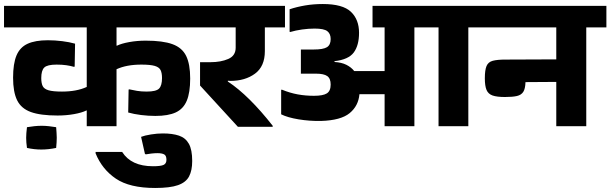

<svg xmlns="http://www.w3.org/2000/svg" viewBox="-45 -636 3033 954"><path d="M386 -9V-87H384Q362 -76 323 -69Q284 -62 241 -62Q156 -62 108 -79.5Q60 -97 40 -138Q20 -179 20 -250Q20 -320 37 -360.5Q54 -401 92 -418.5Q130 -436 193 -436Q228 -436 264 -431.5Q300 -427 328 -419L326 -305L322 -304Q305 -309 284 -312Q263 -315 236 -315Q190 -315 175 -300.5Q160 -286 160 -248Q160 -223 167 -208.5Q174 -194 196 -187.5Q218 -181 263 -181Q336 -181 386 -204V-500H-25V-607H945V-500H534V-409H536Q559 -420 597.5 -427Q636 -434 679 -434Q764 -434 812 -416.5Q860 -399 880 -358Q900 -317 900 -246Q900 -176 883 -135.5Q866 -95 828.5 -77.5Q791 -60 727 -60Q692 -60 656 -64.5Q620 -69 592 -77L594 -191L598 -192Q615 -188 636 -184.5Q657 -181 684 -181Q731 -181 745.5 -196Q760 -211 760 -248Q760 -273 753 -287.5Q746 -302 724 -308.5Q702 -315 657 -315Q584 -315 534 -292V-9ZM234 -4Q235 12 236 24Q237 36 237 48Q237 69 234 99Q215 103 196.5 105Q178 107 160 107Q143 107 125 105Q107 103 89 99Q87 85 86 72.5Q85 60 85 49Q85 38 86 25Q87 12 89 -4Q107 -7 125.5 -9Q144 -11 162 -11Q179 -11 197.5 -9Q216 -7 234 -4Z M430 119H562Q607 190 715 190Q753 190 767.5 183.5Q782 177 782 158Q782 137 770.5 131Q759 125 737 125Q723 125 706.5 127Q690 129 679 131L675 128L656 44Q674 37 705 32Q736 27 764 27Q812 27 844.5 38Q877 49 893.5 78.5Q910 108 910 164Q910 211 894.5 240.5Q879 270 839.5 284Q800 298 726 298Q599 298 530.5 251.5Q462 205 430 126Z M1137 -6 949 -211V-327H1001Q1052 -327 1089 -343Q1126 -359 1126 -399V-500H890V-607H1371V-500H1271V-382Q1271 -306 1222 -270Q1173 -234 1099 -234Q1093 -234 1087 -235V-231Q1140 -196 1196 -140.5Q1252 -85 1310 -11V-6Z M1397 -477 1394 -478V-590Q1430 -602 1471.5 -609Q1513 -616 1559 -616Q1658 -616 1698.5 -577.5Q1739 -539 1739 -473Q1739 -411 1713 -375.5Q1687 -340 1617 -332V-328Q1652 -326 1676 -314Q1700 -302 1715 -283H1866V-500H1806V-607H2114V-500H2014V-9H1866V-168H1741Q1736 -110 1692.5 -74Q1649 -38 1550 -35Q1493 -34 1438.5 -43Q1384 -52 1352 -68V-190H1357Q1396 -174 1434.5 -167Q1473 -160 1515 -160Q1560 -160 1579 -172Q1598 -184 1598 -216Q1598 -246 1581 -258Q1564 -270 1525 -270H1450V-390H1514Q1561 -390 1579.5 -401.5Q1598 -413 1598 -442Q1598 -468 1581.5 -481Q1565 -494 1518 -494Q1488 -494 1456 -489.5Q1424 -485 1397 -477ZM2134 -9V-500H2034V-607H2382V-500H2282V-9Z M2467 -340H2479L2719 -341V-500H2282V-607H2968V-500H2868V-9H2719V-229L2566 -228Q2565 -195 2555 -179.5Q2545 -164 2523.5 -159Q2502 -154 2464 -154Q2424 -154 2402.5 -161.5Q2381 -169 2372.5 -189Q2364 -209 2364 -247Q2364 -288 2372.5 -308Q2381 -328 2403.5 -334Q2426 -340 2467 -340Z"/></svg>

Font: Bakbak One
Style: Regular
Weight: 400
Designer: Saumya Kishore and Sanchit Sawaria
Foundry: A Good Feeling
Version: Version 1.003; ttfautohint (v1.8.3)